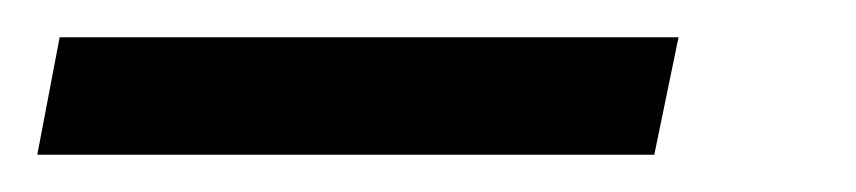

<svg xmlns="http://www.w3.org/2000/svg" viewBox="-108 65 459 103"><path d="M-88 148H243L256 85H-76Z"/></svg>

Font: Noto Sans Condensed
Style: Italic
Weight: 400
Width: 3
Italic angle: -12°
Designer: Monotype Design Team
Foundry: Monotype Imaging Inc.
Version: Version 2.013